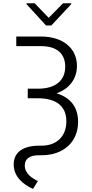

<svg xmlns="http://www.w3.org/2000/svg" viewBox="-20 -954 569 1192"><path d="M81 -727.3V-667.6H234.7C334.5 -667.6 384.9 -620 384.9 -540.1C384.9 -459.9 331.7 -403.4 215.6 -403.4H152.3V-343.8H217C331.7 -343.8 392.4 -292.6 392 -199.9C391.7 -110.8 335.2 -49.7 237.9 -49.7H223.7C125.7 -49.7 65 -10.7 65 67.1C65 143.8 125 192.1 185 218.8L215.2 170.1C180 153.1 133.9 124.3 133.9 73.5C134.2 34.1 160.5 9.9 220.9 9.9H237.9C373.2 9.9 465.2 -71.7 464.8 -198.5C464.8 -288.4 417.6 -348.4 331.3 -374.6C410.9 -403.4 457.7 -464.5 457.7 -545.1C457.7 -657.3 366.8 -727.3 234.7 -727.3ZM195.3 -933.6H144.9V-927.9L265.6 -795.8H298.7L421.9 -927.9V-933.6H371.4L282.3 -843.4Z"/></svg>

Font: Karasuma Gothic
Style: Light
Weight: 300
Designer: Rasmus Andersson / Ryoko Nishizuka
Foundry: rsms
Version: Version 1.00